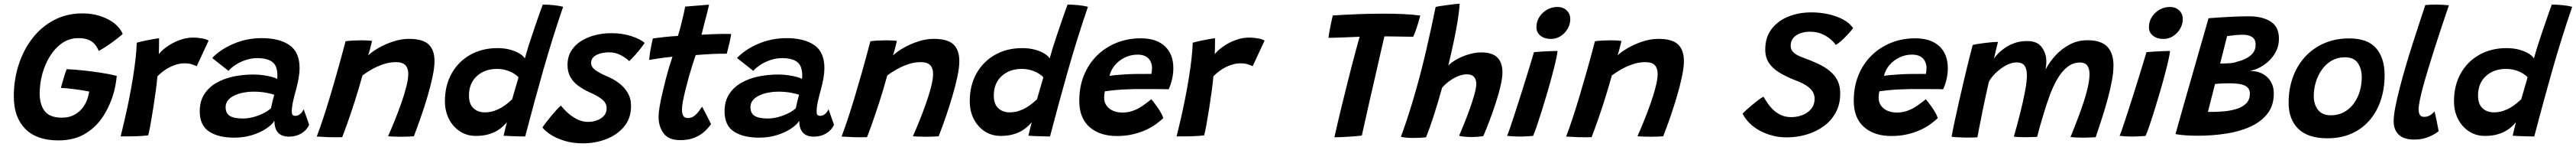

<svg xmlns="http://www.w3.org/2000/svg" viewBox="-20 -742 14088 802"><path d="M299 24Q180.5 24 118 -39.2Q55.5 -102.5 55.5 -216Q55.5 -305.5 81.5 -387Q107.5 -468.5 156.5 -532Q205.5 -595.5 275 -632.2Q344.5 -669 431 -669Q483.5 -669 528.8 -654.2Q574 -639.5 606 -614.2Q638 -589 651 -556.5Q640.5 -547 618.5 -529.8Q596.5 -512.5 570 -494.5Q543.5 -476.5 520 -464Q511.5 -485.5 497.8 -501.2Q484 -517 462.5 -525.5Q441 -534 408.5 -534Q359.5 -534 320.5 -507.2Q281.5 -480.5 253.8 -436.2Q226 -392 211.5 -338.8Q197 -285.5 197 -232Q197 -171 224.8 -135.5Q252.5 -100 319 -100Q358 -100 387.2 -116Q416.5 -132 435.2 -158.2Q454 -184.5 462 -215Q463.5 -222.5 465.2 -229.5Q467 -236.5 468 -242.5Q459 -244.5 439.5 -247.8Q420 -251 396.2 -254.2Q372.5 -257.5 350.2 -259.8Q328 -262 313 -262.5Q316 -274.5 321.8 -294Q327.5 -313.5 333.5 -333Q339.5 -352.5 344.5 -364.5Q380 -363.5 430.5 -358.2Q481 -353 531.8 -345.2Q582.5 -337.5 618.5 -328Q617 -309 613 -285.8Q609 -262.5 604 -243Q584 -169.5 545 -108.8Q506 -48 445.2 -12Q384.5 24 299 24Z M848.5 -446.5Q867.5 -470 897.8 -490.5Q928 -511 964.2 -524Q1000.5 -537 1037 -537Q1061.5 -537 1086.5 -532.2Q1111.5 -527.5 1121 -520.5L1056 -381Q1046 -385.5 1029.8 -391Q1013.5 -396.5 989 -396.5Q964 -396.5 937.2 -387.5Q910.5 -378.5 886 -362.5Q861.5 -346.5 841 -325.5Q838.5 -294.5 832.2 -248Q826 -201.5 818.2 -152.5Q810.5 -103.5 803.2 -63.2Q796 -23 790.5 -3.5Q759 0.5 717.8 1.5Q676.5 2.5 640 2Q651 -42.5 663.2 -95.5Q675.5 -148.5 686.8 -205.2Q698 -262 707 -317.5Q716 -373 721.5 -422.2Q727 -471.5 728 -509Q749.5 -515 775.8 -520.5Q802 -526 823 -529.5Q844 -533 850 -533.5Q850 -515.5 849.8 -488.2Q849.5 -461 848.5 -446.5Z M1261 9Q1175 9 1123.8 -24.2Q1072.5 -57.5 1072.5 -134.5Q1072.5 -189.5 1097.2 -228Q1122 -266.5 1164 -290.2Q1206 -314 1258.2 -324.8Q1310.5 -335.5 1365.5 -335.5Q1394 -335.5 1421.2 -331.5Q1448.5 -327.5 1469 -321.8Q1489.5 -316 1496 -311Q1497.5 -321 1497.2 -336Q1497 -351 1493.5 -363.5Q1487.5 -395 1460 -410Q1432.5 -425 1388 -425Q1356.5 -425 1326 -415.2Q1295.5 -405.5 1270.5 -389.5Q1245.5 -373.5 1229.5 -355.5L1140.5 -425.5Q1186.5 -473.5 1258.8 -503.8Q1331 -534 1411.5 -534Q1507.5 -534 1563 -496Q1618.5 -458 1618.5 -370.5Q1618.5 -345 1613.2 -315.2Q1608 -285.5 1600 -256Q1590.5 -223 1583.2 -190.5Q1576 -158 1576 -133.5Q1576 -119 1581 -114.5Q1586 -110 1595.5 -110Q1609.5 -110 1621.2 -119.5Q1633 -129 1641 -146L1671 -61.5Q1658 -32 1628.5 -14.2Q1599 3.5 1561 3.5Q1521 3.5 1501 -18.2Q1481 -40 1481 -83Q1468 -61.5 1435.5 -40Q1403 -18.5 1358.2 -4.8Q1313.5 9 1261 9ZM1309 -95.5Q1335.5 -95.5 1364.5 -103Q1393.5 -110.5 1419.5 -123.2Q1445.5 -136 1462 -151.5Q1466.5 -172.5 1471 -191.2Q1475.5 -210 1480 -225Q1469 -229.5 1436.8 -235.8Q1404.5 -242 1365 -242Q1339 -242 1312.5 -237Q1286 -232 1263.5 -221.8Q1241 -211.5 1227.5 -195.5Q1214 -179.5 1214 -157.5Q1214 -124 1237 -109.8Q1260 -95.5 1309 -95.5Z M1851.5 6.5Q1837.5 7 1818.5 6.8Q1799.5 6.5 1780 6.5Q1763.5 5.5 1742.5 4.5Q1721.5 3.5 1712.5 3Q1728.5 -39 1745.8 -90.8Q1763 -142.5 1782.2 -206Q1801.5 -269.5 1823.5 -346.8Q1845.5 -424 1870 -517Q1887.5 -519.5 1911 -520.8Q1934.5 -522 1957.5 -522Q1974 -522 1989 -521.2Q2004 -520.5 2015 -518.5Q2014 -514 2010.2 -499.2Q2006.5 -484.5 2002 -467.5Q1997.5 -450.5 1993.5 -439.5Q2013 -458.5 2049.5 -479.8Q2086 -501 2130.2 -515.5Q2174.5 -530 2216.5 -530Q2292.5 -530 2324.5 -499.5Q2356.5 -469 2356.5 -409Q2356.5 -374 2346 -324.2Q2335.5 -274.5 2318.8 -217.8Q2302 -161 2282.2 -104.2Q2262.5 -47.5 2243.5 1.5Q2234 2.5 2215 3.2Q2196 4 2174.5 4Q2152 4 2132.2 3.2Q2112.5 2.5 2102.5 1.5Q2118 -33 2137 -79.8Q2156 -126.5 2173.5 -175.5Q2191 -224.5 2202 -267.8Q2213 -311 2213 -339Q2213 -369.5 2197.5 -386.2Q2182 -403 2144.5 -403Q2110 -403 2075.8 -391.2Q2041.5 -379.5 2012.2 -362.8Q1983 -346 1962.5 -330.5Q1940 -249.5 1918.5 -183.5Q1897 -117.5 1879.8 -69.2Q1862.5 -21 1851.5 6.5Z M2734.5 -1.5Q2736 -9 2739.5 -23.5Q2743 -38 2746.8 -52.8Q2750.5 -67.5 2752.5 -75.5Q2746.5 -68 2734 -55.5Q2721.5 -43 2701.5 -30.5Q2681.5 -18 2651.8 -9.2Q2622 -0.5 2582 -0.5Q2534 -0.5 2495.8 -25.2Q2457.5 -50 2435.5 -92.8Q2413.5 -135.5 2413.5 -190Q2413.5 -275.5 2450 -340.8Q2486.5 -406 2551.5 -442.8Q2616.5 -479.5 2700.5 -479.5Q2740.5 -479.5 2772 -470.5Q2803.5 -461.5 2823.8 -448.5Q2844 -435.5 2850.5 -423Q2857.5 -449 2868 -482.5Q2878.5 -516 2890.8 -551.8Q2903 -587.5 2914.2 -620.8Q2925.5 -654 2934.8 -679.5Q2944 -705 2948.5 -717Q2974.5 -717 3006 -714Q3037.5 -711 3060 -705Q3000.5 -532 2951 -358.2Q2901.5 -184.5 2852.5 2.5Q2841.5 2.5 2818.2 2Q2795 1.5 2771.2 0.5Q2747.5 -0.5 2734.5 -1.5ZM2632 -129Q2657.5 -129 2680.2 -136.2Q2703 -143.5 2722.5 -155Q2742 -166.5 2757 -179Q2772 -191.5 2781.5 -201Q2784.5 -212 2789.2 -228.5Q2794 -245 2799.2 -262.5Q2804.5 -280 2809 -295.5Q2813.5 -311 2816 -320Q2807.5 -330.5 2790 -341.2Q2772.5 -352 2748.8 -359Q2725 -366 2697.5 -366Q2631 -366 2588 -326.8Q2545 -287.5 2545 -221Q2545 -174.5 2569.2 -151.8Q2593.5 -129 2632 -129Z M3168.5 40Q3111.5 40 3066 25.8Q3020.5 11.5 2989.8 -8.8Q2959 -29 2947 -47Q2952.5 -55.5 2964.8 -71.8Q2977 -88 2992.8 -106.8Q3008.5 -125.5 3023.2 -141.8Q3038 -158 3048 -166Q3065 -144 3088.5 -123.5Q3112 -103 3139.5 -90Q3167 -77 3195.5 -77Q3221 -77 3244.5 -85.2Q3268 -93.5 3283 -110Q3298 -126.5 3298 -152Q3298 -180 3272 -200.5Q3246 -221 3204.5 -238.5Q3169 -254.5 3141.8 -274.8Q3114.5 -295 3099.2 -322.8Q3084 -350.5 3084 -387.5Q3084 -432 3104.5 -464.8Q3125 -497.5 3159.5 -518.8Q3194 -540 3236.2 -550.5Q3278.5 -561 3322.5 -561Q3383.5 -561 3432.2 -545.2Q3481 -529.5 3506 -508Q3500.5 -499 3487 -481.5Q3473.5 -464 3456.2 -444.5Q3439 -425 3421.5 -408.5Q3404.5 -425.5 3375.2 -441Q3346 -456.5 3312 -456.5Q3296.5 -456.5 3279 -453.8Q3261.5 -451 3246.5 -444.2Q3231.5 -437.5 3222.2 -426.2Q3213 -415 3213 -399Q3213 -377.5 3234.2 -361.2Q3255.5 -345 3295.5 -327.5Q3332.5 -313 3363.2 -290.2Q3394 -267.5 3412.8 -236.2Q3431.5 -205 3431.5 -163.5Q3431.5 -97.5 3394.2 -52.2Q3357 -7 3297 16.5Q3237 40 3168.5 40Z M3869 -65Q3855.5 -45 3833.5 -24.8Q3811.5 -4.5 3779 9Q3746.5 22.5 3701 22.5Q3637.5 22.5 3609.8 -14.2Q3582 -51 3582 -105.5Q3582 -126 3587.5 -158.8Q3593 -191.5 3601.8 -229.8Q3610.5 -268 3620.5 -306.5Q3630.5 -345 3640.5 -378Q3650.5 -411 3658 -432.5Q3614.5 -428 3578.8 -422.8Q3543 -417.5 3530.5 -415Q3532.5 -438.5 3536.8 -464Q3541 -489.5 3545.2 -508.5Q3549.5 -527.5 3551 -532.5Q3581 -536.5 3616.2 -540.2Q3651.5 -544 3688 -546Q3694.5 -567 3700.8 -590.2Q3707 -613.5 3712 -635.5Q3717 -655 3721.2 -674.2Q3725.5 -693.5 3727.5 -706L3858 -716.5Q3857.5 -713 3854.2 -699Q3851 -685 3845.8 -664.8Q3840.5 -644.5 3834.5 -622Q3830.5 -606.5 3826 -588.8Q3821.5 -571 3817 -552.5Q3833 -553.5 3855.2 -554.5Q3877.5 -555.5 3891 -556Q3913 -557 3931.5 -557Q3950 -557 3962.8 -556.8Q3975.5 -556.5 3979 -556.5Q3976.5 -536 3969 -504.2Q3961.5 -472.5 3955 -449Q3950 -449 3921.5 -448.8Q3893 -448.5 3866 -447Q3847 -446 3825 -444.5Q3803 -443 3785 -441.5Q3777.5 -420 3767.5 -388.8Q3757.5 -357.5 3747.5 -322Q3737.5 -286.5 3729 -252Q3720.5 -217.5 3715.2 -189.5Q3710 -161.5 3710 -144.5Q3710 -123 3716.8 -110.5Q3723.5 -98 3743.5 -98Q3761.5 -98 3776 -108.8Q3790.5 -119.5 3801.5 -134Q3812.5 -148.5 3820 -160Q3822.5 -156.5 3829.5 -142.8Q3836.5 -129 3845 -112.5Q3853.5 -96 3860.2 -82.5Q3867 -69 3869 -65Z M4131.5 9Q4045.5 9 3994.2 -24.2Q3943 -57.5 3943 -134.5Q3943 -189.5 3967.8 -228Q3992.5 -266.5 4034.5 -290.2Q4076.5 -314 4128.8 -324.8Q4181 -335.5 4236 -335.5Q4264.5 -335.5 4291.8 -331.5Q4319 -327.5 4339.5 -321.8Q4360 -316 4366.5 -311Q4368 -321 4367.8 -336Q4367.5 -351 4364 -363.5Q4358 -395 4330.5 -410Q4303 -425 4258.5 -425Q4227 -425 4196.5 -415.2Q4166 -405.5 4141 -389.5Q4116 -373.5 4100 -355.5L4011 -425.5Q4057 -473.5 4129.2 -503.8Q4201.5 -534 4282 -534Q4378 -534 4433.5 -496Q4489 -458 4489 -370.5Q4489 -345 4483.8 -315.2Q4478.5 -285.5 4470.5 -256Q4461 -223 4453.8 -190.5Q4446.5 -158 4446.5 -133.5Q4446.5 -119 4451.5 -114.5Q4456.5 -110 4466 -110Q4480 -110 4491.8 -119.5Q4503.5 -129 4511.5 -146L4541.5 -61.5Q4528.5 -32 4499 -14.2Q4469.5 3.5 4431.5 3.5Q4391.5 3.5 4371.5 -18.2Q4351.5 -40 4351.5 -83Q4338.5 -61.5 4306 -40Q4273.5 -18.5 4228.8 -4.8Q4184 9 4131.5 9ZM4179.5 -95.5Q4206 -95.5 4235 -103Q4264 -110.5 4290 -123.2Q4316 -136 4332.5 -151.5Q4337 -172.5 4341.5 -191.2Q4346 -210 4350.5 -225Q4339.5 -229.5 4307.2 -235.8Q4275 -242 4235.5 -242Q4209.5 -242 4183 -237Q4156.5 -232 4134 -221.8Q4111.5 -211.5 4098 -195.5Q4084.5 -179.5 4084.5 -157.5Q4084.5 -124 4107.5 -109.8Q4130.5 -95.5 4179.5 -95.5Z M4722 6.5Q4708 7 4689 6.8Q4670 6.5 4650.5 6.5Q4634 5.5 4613 4.5Q4592 3.5 4583 3Q4599 -39 4616.2 -90.8Q4633.5 -142.5 4652.8 -206Q4672 -269.5 4694 -346.8Q4716 -424 4740.5 -517Q4758 -519.5 4781.5 -520.8Q4805 -522 4828 -522Q4844.5 -522 4859.5 -521.2Q4874.5 -520.5 4885.5 -518.5Q4884.5 -514 4880.8 -499.2Q4877 -484.5 4872.5 -467.5Q4868 -450.5 4864 -439.5Q4883.5 -458.5 4920 -479.8Q4956.5 -501 5000.8 -515.5Q5045 -530 5087 -530Q5163 -530 5195 -499.5Q5227 -469 5227 -409Q5227 -374 5216.5 -324.2Q5206 -274.5 5189.2 -217.8Q5172.5 -161 5152.8 -104.2Q5133 -47.5 5114 1.5Q5104.5 2.5 5085.5 3.2Q5066.5 4 5045 4Q5022.5 4 5002.8 3.2Q4983 2.5 4973 1.5Q4988.5 -33 5007.5 -79.8Q5026.5 -126.5 5044 -175.5Q5061.5 -224.5 5072.5 -267.8Q5083.5 -311 5083.5 -339Q5083.5 -369.5 5068 -386.2Q5052.5 -403 5015 -403Q4980.5 -403 4946.2 -391.2Q4912 -379.5 4882.8 -362.8Q4853.5 -346 4833 -330.5Q4810.5 -249.5 4789 -183.5Q4767.5 -117.5 4750.2 -69.2Q4733 -21 4722 6.5Z M5605 -1.5Q5606.5 -9 5610 -23.5Q5613.5 -38 5617.2 -52.8Q5621 -67.5 5623 -75.5Q5617 -68 5604.5 -55.5Q5592 -43 5572 -30.5Q5552 -18 5522.2 -9.2Q5492.5 -0.5 5452.5 -0.5Q5404.5 -0.5 5366.2 -25.2Q5328 -50 5306 -92.8Q5284 -135.5 5284 -190Q5284 -275.5 5320.5 -340.8Q5357 -406 5422 -442.8Q5487 -479.5 5571 -479.5Q5611 -479.5 5642.5 -470.5Q5674 -461.5 5694.2 -448.5Q5714.5 -435.5 5721 -423Q5728 -449 5738.5 -482.5Q5749 -516 5761.2 -551.8Q5773.5 -587.5 5784.8 -620.8Q5796 -654 5805.2 -679.5Q5814.5 -705 5819 -717Q5845 -717 5876.5 -714Q5908 -711 5930.5 -705Q5871 -532 5821.5 -358.2Q5772 -184.5 5723 2.5Q5712 2.5 5688.8 2Q5665.5 1.5 5641.8 0.5Q5618 -0.5 5605 -1.5ZM5502.5 -129Q5528 -129 5550.8 -136.2Q5573.5 -143.5 5593 -155Q5612.5 -166.5 5627.5 -179Q5642.5 -191.5 5652 -201Q5655 -212 5659.8 -228.5Q5664.5 -245 5669.8 -262.5Q5675 -280 5679.5 -295.5Q5684 -311 5686.5 -320Q5678 -330.5 5660.5 -341.2Q5643 -352 5619.2 -359Q5595.5 -366 5568 -366Q5501.5 -366 5458.5 -326.8Q5415.5 -287.5 5415.5 -221Q5415.5 -174.5 5439.8 -151.8Q5464 -129 5502.5 -129Z M6342.5 -97.5Q6325.5 -81.5 6301.8 -64.2Q6278 -47 6246.5 -32.8Q6215 -18.5 6175.5 -9.2Q6136 0 6088.5 0Q5994.5 0 5938.8 -49.2Q5883 -98.5 5883 -192Q5883 -269 5908.8 -331.8Q5934.5 -394.5 5980.2 -439.2Q6026 -484 6087 -508.5Q6148 -533 6218.5 -533Q6305 -533 6351.2 -489.8Q6397.5 -446.5 6397.5 -370Q6397.5 -341.5 6391 -311.8Q6384.5 -282 6372 -255Q6366 -255.5 6342.5 -255.8Q6319 -256 6288.5 -256Q6258 -256 6230 -256.2Q6202 -256.5 6186 -256Q6156.5 -255.5 6124.8 -253.8Q6093 -252 6066 -249.2Q6039 -246.5 6023.5 -244Q6019 -230 6019 -209Q6019 -184.5 6031.8 -166.2Q6044.5 -148 6067 -138Q6089.5 -128 6118.5 -128Q6146.5 -128 6170 -135.5Q6193.5 -143 6213 -154.5Q6232.5 -166 6248.5 -178.5Q6264.5 -191 6277 -200.5Q6279.5 -198 6288.5 -186.8Q6297.5 -175.5 6308.8 -159.5Q6320 -143.5 6329.5 -127Q6339 -110.5 6342.5 -97.5ZM6048.5 -328.5Q6061.5 -330.5 6083.2 -332.5Q6105 -334.5 6133.5 -336.2Q6162 -338 6194 -338.5Q6212.5 -338.5 6230.2 -338.5Q6248 -338.5 6260.8 -338.8Q6273.5 -339 6277 -338.5Q6279 -346 6280 -355.2Q6281 -364.5 6281 -373.5Q6280.5 -392 6272.2 -408.2Q6264 -424.5 6246.8 -434.2Q6229.5 -444 6201.5 -444Q6166 -444 6133.5 -428.8Q6101 -413.5 6078.5 -387.2Q6056 -361 6048.5 -328.5Z M6624 -446.5Q6643 -470 6673.2 -490.5Q6703.5 -511 6739.8 -524Q6776 -537 6812.5 -537Q6837 -537 6862 -532.2Q6887 -527.5 6896.5 -520.5L6831.5 -381Q6821.5 -385.5 6805.2 -391Q6789 -396.5 6764.5 -396.5Q6739.5 -396.5 6712.8 -387.5Q6686 -378.5 6661.5 -362.5Q6637 -346.5 6616.5 -325.5Q6614 -294.5 6607.8 -248Q6601.5 -201.5 6593.8 -152.5Q6586 -103.5 6578.8 -63.2Q6571.5 -23 6566 -3.5Q6534.5 0.5 6493.2 1.5Q6452 2.5 6415.5 2Q6426.5 -42.5 6438.8 -95.5Q6451 -148.5 6462.2 -205.2Q6473.5 -262 6482.5 -317.5Q6491.5 -373 6497 -422.2Q6502.5 -471.5 6503.5 -509Q6525 -515 6551.2 -520.5Q6577.5 -526 6598.5 -529.5Q6619.5 -533 6625.5 -533.5Q6625.5 -515.5 6625.2 -488.2Q6625 -461 6624 -446.5Z M7246 -535.5Q7247 -545.5 7250 -563.2Q7253 -581 7257 -600.5Q7261 -620 7264.5 -635.8Q7268 -651.5 7269.5 -657.5Q7327.5 -661.5 7400.5 -664.5Q7473.5 -667.5 7547.5 -667.5Q7603 -667.5 7654.5 -665.2Q7706 -663 7748 -657Q7739 -621.5 7728.2 -589.8Q7717.5 -558 7709.5 -541.5Q7699.5 -541.5 7680.5 -541.8Q7661.5 -542 7638 -542.5Q7614.5 -543 7591.8 -543.2Q7569 -543.5 7552 -543.5Q7547.5 -525 7539 -488.5Q7530.5 -452 7519.8 -404.2Q7509 -356.5 7496.8 -304Q7484.5 -251.5 7473 -200.8Q7461.5 -150 7452 -107.5Q7442.5 -65 7436.2 -37Q7430 -9 7428.5 -2.5Q7410 0 7381.2 2.2Q7352.5 4.5 7324 5.8Q7295.5 7 7278.5 7Q7285 -22.5 7295 -66Q7305 -109.5 7317.8 -160.8Q7330.5 -212 7343.8 -265.8Q7357 -319.5 7370.2 -370.5Q7383.5 -421.5 7395 -464Q7401 -487 7406.5 -506.5Q7412 -526 7416.5 -541.5Q7398 -540.5 7376 -539.8Q7354 -539 7331 -538Q7308 -537 7286 -536.5Q7264 -536 7246 -535.5Z M7779.5 7Q7768.5 8.5 7750 9.5Q7731.5 10.5 7711.5 10.5Q7689 10.5 7669.5 8.8Q7650 7 7642 4Q7654.5 -28 7671.2 -78Q7688 -128 7706.8 -190Q7725.5 -252 7743.5 -319.5Q7761.5 -386.5 7777.5 -455Q7793.5 -523.5 7807.5 -587.2Q7821.5 -651 7832 -704Q7836 -705.5 7853.2 -708.2Q7870.5 -711 7892.5 -714Q7914.5 -717 7934.2 -719.2Q7954 -721.5 7963.5 -721.5Q7961.5 -684 7953 -631Q7944.5 -578 7931.2 -515.2Q7918 -452.5 7901.5 -385Q7922 -404.5 7951.8 -420.5Q7981.5 -436.5 8015.5 -446.2Q8049.5 -456 8081.5 -456Q8142 -456 8169.8 -428.2Q8197.5 -400.5 8197.5 -347Q8197.5 -317 8187.2 -273.2Q8177 -229.5 8161 -180.5Q8145 -131.5 8127 -84.2Q8109 -37 8093 0.5Q8077 3 8060 4.2Q8043 5.5 8026 5.5Q7989 5.5 7960.5 -1Q7972.5 -28.5 7988.5 -68.2Q8004.5 -108 8019.5 -150Q8034.5 -192 8044.5 -228Q8054.5 -264 8054.5 -284.5Q8054.5 -308 8042.2 -322.2Q8030 -336.5 8004 -336.5Q7983 -336.5 7962.5 -329.2Q7942 -322 7923.8 -310.8Q7905.5 -299.5 7891 -286.8Q7876.5 -274 7867.5 -263.5Q7856.5 -224 7844.5 -183.8Q7832.5 -143.5 7820.5 -106.8Q7808.5 -70 7797.8 -40.5Q7787 -11 7779.5 7Z M8365 -0.5Q8356.5 0 8335.2 1.5Q8314 3 8291 3Q8273.5 3 8256.5 2Q8239.5 1 8223 -1Q8228 -12 8238.5 -42.5Q8249 -73 8263 -115.8Q8277 -158.5 8292.5 -207Q8308 -255.5 8322.8 -303.2Q8337.5 -351 8350 -391.2Q8362.5 -431.5 8370 -457.5Q8385 -459 8409.8 -460.5Q8434.5 -462 8459 -463Q8483.5 -464 8499 -464Q8497.5 -449 8490.2 -415.2Q8483 -381.5 8472 -341.5Q8460 -295.5 8444.8 -243.2Q8429.5 -191 8414 -141.5Q8398.5 -92 8385.5 -54.2Q8372.5 -16.5 8365 -0.5ZM8462.5 -529.5Q8428 -529.5 8405.8 -547Q8383.5 -564.5 8383.5 -593.5Q8383.5 -624.5 8399.5 -649.5Q8415.5 -674.5 8441.5 -689.2Q8467.5 -704 8498.5 -704Q8529.5 -704 8549 -685.2Q8568.5 -666.5 8568.5 -638Q8568.5 -609.5 8554 -584.8Q8539.5 -560 8515.5 -544.8Q8491.5 -529.5 8462.5 -529.5Z M8685 6.5Q8671 7 8652 6.8Q8633 6.5 8613.5 6.5Q8597 5.5 8576 4.5Q8555 3.5 8546 3Q8562 -39 8579.2 -90.8Q8596.5 -142.5 8615.8 -206Q8635 -269.5 8657 -346.8Q8679 -424 8703.5 -517Q8721 -519.5 8744.5 -520.8Q8768 -522 8791 -522Q8807.5 -522 8822.5 -521.2Q8837.5 -520.5 8848.5 -518.5Q8847.5 -514 8843.8 -499.2Q8840 -484.5 8835.5 -467.5Q8831 -450.5 8827 -439.5Q8846.5 -458.5 8883 -479.8Q8919.5 -501 8963.8 -515.5Q9008 -530 9050 -530Q9126 -530 9158 -499.5Q9190 -469 9190 -409Q9190 -374 9179.5 -324.2Q9169 -274.5 9152.2 -217.8Q9135.5 -161 9115.8 -104.2Q9096 -47.5 9077 1.5Q9067.5 2.5 9048.5 3.2Q9029.5 4 9008 4Q8985.5 4 8965.8 3.2Q8946 2.5 8936 1.5Q8951.5 -33 8970.5 -79.8Q8989.5 -126.5 9007 -175.5Q9024.5 -224.5 9035.5 -267.8Q9046.5 -311 9046.5 -339Q9046.5 -369.5 9031 -386.2Q9015.5 -403 8978 -403Q8943.5 -403 8909.2 -391.2Q8875 -379.5 8845.8 -362.8Q8816.5 -346 8796 -330.5Q8773.5 -249.5 8752 -183.5Q8730.5 -117.5 8713.2 -69.2Q8696 -21 8685 6.5Z M9752 7.5Q9711.5 7.5 9674.2 -2.2Q9637 -12 9605 -29.2Q9573 -46.5 9549 -70.2Q9525 -94 9511 -122Q9515 -127 9529.2 -140Q9543.5 -153 9561.8 -168.2Q9580 -183.5 9597.2 -196.5Q9614.5 -209.5 9625.5 -214.5Q9635.5 -197 9648.8 -177.8Q9662 -158.5 9680.2 -141.5Q9698.5 -124.5 9722.5 -113.8Q9746.5 -103 9777 -103Q9810.5 -103 9839.8 -114.8Q9869 -126.5 9887 -149Q9905 -171.5 9905 -203Q9905 -225.5 9893.5 -243.2Q9882 -261 9858.5 -276Q9835 -291 9798 -304.5Q9751 -323 9714.2 -344.8Q9677.5 -366.5 9656.2 -397Q9635 -427.5 9635 -472Q9635 -539 9669.8 -584Q9704.5 -629 9762 -651.8Q9819.5 -674.5 9887 -674.5Q9935.5 -674.5 9980.5 -664.5Q10025.5 -654.5 10061 -635.5Q10096.5 -616.5 10115.5 -588.5Q10096.5 -563.5 10069.2 -536.5Q10042 -509.5 10021 -497Q10008 -515 9987.5 -531.5Q9967 -548 9940.2 -558.5Q9913.5 -569 9880 -569Q9853 -569 9828.8 -561Q9804.5 -553 9789.2 -536Q9774 -519 9774 -493Q9774 -475 9783.5 -462.8Q9793 -450.5 9809.5 -441.8Q9826 -433 9846 -426Q9888 -411 9924.2 -394Q9960.5 -377 9987.5 -355Q10014.5 -333 10029.8 -303.2Q10045 -273.5 10045 -232Q10045 -173.5 10021 -129Q9997 -84.5 9955.8 -54.2Q9914.5 -24 9861.8 -8.2Q9809 7.5 9752 7.5Z M10578.5 -97.5Q10561.5 -81.5 10537.8 -64.2Q10514 -47 10482.5 -32.8Q10451 -18.5 10411.5 -9.2Q10372 0 10324.5 0Q10230.5 0 10174.8 -49.2Q10119 -98.5 10119 -192Q10119 -269 10144.8 -331.8Q10170.5 -394.5 10216.2 -439.2Q10262 -484 10323 -508.5Q10384 -533 10454.5 -533Q10541 -533 10587.2 -489.8Q10633.5 -446.5 10633.5 -370Q10633.5 -341.5 10627 -311.8Q10620.5 -282 10608 -255Q10602 -255.5 10578.5 -255.8Q10555 -256 10524.5 -256Q10494 -256 10466 -256.2Q10438 -256.5 10422 -256Q10392.5 -255.5 10360.8 -253.8Q10329 -252 10302 -249.2Q10275 -246.5 10259.5 -244Q10255 -230 10255 -209Q10255 -184.5 10267.8 -166.2Q10280.5 -148 10303 -138Q10325.5 -128 10354.5 -128Q10382.5 -128 10406 -135.5Q10429.5 -143 10449 -154.5Q10468.5 -166 10484.5 -178.5Q10500.5 -191 10513 -200.5Q10515.5 -198 10524.5 -186.8Q10533.5 -175.5 10544.8 -159.5Q10556 -143.5 10565.5 -127Q10575 -110.5 10578.5 -97.5ZM10284.5 -328.5Q10297.5 -330.5 10319.2 -332.5Q10341 -334.5 10369.5 -336.2Q10398 -338 10430 -338.5Q10448.5 -338.5 10466.2 -338.5Q10484 -338.5 10496.8 -338.8Q10509.5 -339 10513 -338.5Q10515 -346 10516 -355.2Q10517 -364.5 10517 -373.5Q10516.5 -392 10508.2 -408.2Q10500 -424.5 10482.8 -434.2Q10465.5 -444 10437.5 -444Q10402 -444 10369.5 -428.8Q10337 -413.5 10314.5 -387.2Q10292 -361 10284.5 -328.5Z M10654 4Q10660 -29.5 10670.8 -79.8Q10681.5 -130 10694.8 -188.2Q10708 -246.5 10721.8 -304.8Q10735.5 -363 10748 -413.2Q10760.5 -463.5 10769.5 -496.5Q10780.5 -499.5 10799.2 -502.5Q10818 -505.5 10838.8 -508Q10859.5 -510.5 10878.2 -512Q10897 -513.5 10908 -513.5Q10906 -505.5 10902.5 -492.2Q10899 -479 10895.8 -465Q10892.5 -451 10889.8 -439.2Q10887 -427.5 10885.5 -421.5Q10891.5 -431.5 10906.5 -447.5Q10921.5 -463.5 10944.5 -479.8Q10967.5 -496 10998.2 -507Q11029 -518 11067 -518Q11119.5 -518 11143.5 -489Q11167.5 -460 11171.5 -422Q11173 -407.5 11171.8 -392.2Q11170.5 -377 11168 -362.5Q11189 -403 11222.5 -439.5Q11256 -476 11300.2 -499.2Q11344.5 -522.5 11397.5 -522.5Q11472 -522.5 11505.8 -487Q11539.5 -451.5 11539.5 -385.5Q11539.5 -348.5 11531 -302.2Q11522.5 -256 11508.5 -204.2Q11494.5 -152.5 11477.2 -98.8Q11460 -45 11442.5 6.5Q11426 7.5 11408.8 8.2Q11391.5 9 11374.5 9Q11357 9 11339.2 8.2Q11321.5 7.5 11304.5 6Q11328.5 -53 11352.8 -117.5Q11377 -182 11392.8 -240Q11408.5 -298 11408.5 -337Q11408.5 -401 11357.5 -401Q11319 -401 11289 -378Q11259 -355 11234.8 -314.8Q11210.5 -274.5 11191.2 -222.5Q11172 -170.5 11155 -112.5Q11146.5 -85.5 11138.2 -55.8Q11130 -26 11122 4.5Q11112.5 5 11096.2 5.8Q11080 6.5 11062.5 6.5Q11042 6.5 11022.5 5.8Q11003 5 10994.5 3.5Q11012.5 -58.5 11028.8 -122.8Q11045 -187 11055.5 -242Q11066 -297 11066 -330.5Q11066 -366 11053 -383.8Q11040 -401.5 11009.5 -401.5Q10987 -401.5 10963.2 -390.8Q10939.5 -380 10918 -363.2Q10896.5 -346.5 10880.5 -328Q10864.5 -309.5 10857.5 -293.5Q10839.5 -214 10826 -149Q10812.5 -84 10804.8 -43Q10797 -2 10795.5 7Q10790.5 7.5 10774.8 8Q10759 8.5 10747.5 8.5Q10720 8.5 10693.2 7.2Q10666.5 6 10654 4Z M11715 -0.5Q11706.5 0 11685.2 1.5Q11664 3 11641 3Q11623.5 3 11606.5 2Q11589.5 1 11573 -1Q11578 -12 11588.5 -42.5Q11599 -73 11613 -115.8Q11627 -158.5 11642.5 -207Q11658 -255.5 11672.8 -303.2Q11687.5 -351 11700 -391.2Q11712.5 -431.5 11720 -457.5Q11735 -459 11759.8 -460.5Q11784.5 -462 11809 -463Q11833.5 -464 11849 -464Q11847.5 -449 11840.2 -415.2Q11833 -381.5 11822 -341.5Q11810 -295.5 11794.8 -243.2Q11779.5 -191 11764 -141.5Q11748.5 -92 11735.5 -54.2Q11722.5 -16.5 11715 -0.5ZM11812.5 -529.5Q11778 -529.5 11755.8 -547Q11733.5 -564.5 11733.5 -593.5Q11733.5 -624.5 11749.5 -649.5Q11765.5 -674.5 11791.5 -689.2Q11817.5 -704 11848.5 -704Q11879.5 -704 11899 -685.2Q11918.5 -666.5 11918.5 -638Q11918.5 -609.5 11904 -584.8Q11889.5 -560 11865.5 -544.8Q11841.5 -529.5 11812.5 -529.5Z M11879 -10.5Q11884 -30 11896.2 -72.8Q11908.5 -115.5 11924.5 -172.2Q11940.5 -229 11958.8 -292Q11977 -355 11994.2 -415.5Q12011.5 -476 12026 -526Q12040.5 -576 12049.5 -607.5Q12058.5 -639 12059.5 -642.5Q12084.5 -644.5 12121 -647Q12157.5 -649.5 12199.5 -651.2Q12241.5 -653 12281.5 -653Q12354.5 -653 12399.5 -624.2Q12444.5 -595.5 12444.5 -531Q12444.5 -486 12421.5 -449Q12398.5 -412 12362 -387.2Q12325.5 -362.5 12285.5 -355Q12287.5 -355 12289.8 -355Q12292 -355 12296 -354.5Q12332 -353 12359 -337.2Q12386 -321.5 12401.2 -294.8Q12416.5 -268 12416.5 -232.5Q12416.5 -166.5 12381.8 -122Q12347 -77.5 12288 -50.8Q12229 -24 12154.2 -12.8Q12079.5 -1.5 11999.5 -1.5Q11965 -1.5 11932.8 -3.8Q11900.5 -6 11879 -10.5ZM12056 -131.5Q12059.5 -131.5 12066 -131.5Q12072.5 -131.5 12080.5 -131.5Q12115 -131.5 12150.8 -135.2Q12186.5 -139 12217.2 -149.2Q12248 -159.5 12266.8 -179.2Q12285.5 -199 12285.5 -231Q12285.5 -260.5 12260 -274Q12234.5 -287.5 12176 -287.5Q12167.5 -287.5 12152.8 -287.2Q12138 -287 12122.5 -286.2Q12107 -285.5 12095 -284ZM12123 -395.5Q12159 -395.5 12180.2 -397.5Q12201.5 -399.5 12217.5 -406Q12241.5 -411.5 12264.5 -423Q12287.5 -434.5 12302.2 -452.8Q12317 -471 12317 -497Q12317 -527.5 12298 -540Q12279 -552.5 12247.5 -552.5Q12226 -552.5 12201.8 -550Q12177.5 -547.5 12161 -545Z M12710.5 12.5Q12603 12.5 12550.2 -39.5Q12497.5 -91.5 12497.5 -181Q12497.5 -257 12521 -321.2Q12544.5 -385.5 12588.2 -432.8Q12632 -480 12692.8 -506.2Q12753.5 -532.5 12828 -532.5Q12930.5 -532.5 12976.5 -478.5Q13022.5 -424.5 13022.5 -332Q13022.5 -257.5 13001.2 -194.5Q12980 -131.5 12939.5 -85Q12899 -38.5 12841.2 -13Q12783.5 12.5 12710.5 12.5ZM12728.5 -113Q12768.5 -113 12800 -130Q12831.5 -147 12853.2 -176.2Q12875 -205.5 12886.2 -242.5Q12897.5 -279.5 12897.5 -320Q12897.5 -367.5 12875.8 -398.5Q12854 -429.5 12805 -429.5Q12765.5 -429.5 12734 -411.8Q12702.5 -394 12680.5 -363.5Q12658.5 -333 12646.8 -295.2Q12635 -257.5 12635 -218Q12635 -172.5 12658.2 -142.8Q12681.5 -113 12728.5 -113Z M13318 -26.5Q13300.5 -11 13265.2 4.2Q13230 19.5 13185 19.5Q13128 19.5 13100 -7Q13072 -33.5 13072 -81Q13072 -110 13081 -157Q13090 -204 13105 -261.8Q13120 -319.5 13138.5 -382.2Q13157 -445 13176.8 -506.2Q13196.5 -567.5 13214.2 -621.2Q13232 -675 13245 -714.5Q13277.5 -717 13304 -717Q13321 -717 13337.8 -716Q13354.5 -715 13374 -713Q13354.5 -655 13334.5 -595.8Q13314.5 -536.5 13296.2 -479.2Q13278 -422 13262 -369.8Q13246 -317.5 13234 -273.5Q13222 -229.5 13215.2 -196.5Q13208.5 -163.5 13208.5 -145Q13208.5 -126.5 13215.2 -115.5Q13222 -104.5 13238.5 -104.5Q13257 -104.5 13270.5 -112.8Q13284 -121 13295.5 -134.5Q13297 -129 13300.5 -113.5Q13304 -98 13307.8 -79.2Q13311.5 -60.5 13314.5 -45.5Q13317.5 -30.5 13318 -26.5Z M13723 -1.5Q13724.5 -9 13728 -23.5Q13731.5 -38 13735.2 -52.8Q13739 -67.5 13741 -75.5Q13735 -68 13722.5 -55.5Q13710 -43 13690 -30.5Q13670 -18 13640.2 -9.2Q13610.5 -0.5 13570.5 -0.5Q13522.5 -0.5 13484.2 -25.2Q13446 -50 13424 -92.8Q13402 -135.5 13402 -190Q13402 -275.5 13438.5 -340.8Q13475 -406 13540 -442.8Q13605 -479.5 13689 -479.5Q13729 -479.5 13760.5 -470.5Q13792 -461.5 13812.2 -448.5Q13832.5 -435.5 13839 -423Q13846 -449 13856.5 -482.5Q13867 -516 13879.2 -551.8Q13891.5 -587.5 13902.8 -620.8Q13914 -654 13923.2 -679.5Q13932.5 -705 13937 -717Q13963 -717 13994.5 -714Q14026 -711 14048.5 -705Q13989 -532 13939.5 -358.2Q13890 -184.5 13841 2.5Q13830 2.5 13806.8 2Q13783.5 1.5 13759.8 0.5Q13736 -0.5 13723 -1.5ZM13620.5 -129Q13646 -129 13668.8 -136.2Q13691.5 -143.5 13711 -155Q13730.5 -166.5 13745.5 -179Q13760.5 -191.5 13770 -201Q13773 -212 13777.8 -228.5Q13782.5 -245 13787.8 -262.5Q13793 -280 13797.5 -295.5Q13802 -311 13804.5 -320Q13796 -330.5 13778.5 -341.2Q13761 -352 13737.2 -359Q13713.5 -366 13686 -366Q13619.5 -366 13576.5 -326.8Q13533.5 -287.5 13533.5 -221Q13533.5 -174.5 13557.8 -151.8Q13582 -129 13620.5 -129Z"/></svg>

Font: Grandstander Thin SemiBold
Style: Italic
Weight: 600
Italic angle: -15°
Version: Version 1.200